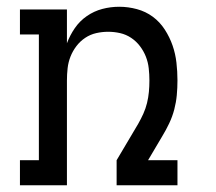

<svg xmlns="http://www.w3.org/2000/svg" viewBox="-20 -548 640 568"><path d="M39 0V-74H95V-446H39V-520H178V-420Q187 -444 201.5 -465Q216 -486 237 -500.5Q258 -515 282.5 -521.5Q307 -528 333 -528Q359 -528 385 -521Q411 -514 432 -498.5Q453 -483 467.5 -460.5Q482 -438 490.5 -413.5Q499 -389 502 -362.5Q505 -336 505 -310Q505 -288 503 -266.5Q501 -245 495.5 -224Q490 -203 480.5 -183Q471 -163 460 -145L418 -74H505V0H325V-74L389 -182Q397 -196 404 -211.5Q411 -227 415 -243.5Q419 -260 420.5 -276.5Q422 -293 422 -310Q422 -328 420 -346Q418 -364 411.5 -380.5Q405 -397 394 -411.5Q383 -426 368 -436Q353 -446 335.5 -450Q318 -454 300 -454Q282 -454 264.5 -450Q247 -446 232 -436Q217 -426 206 -411.5Q195 -397 188.5 -380.5Q182 -364 180 -346Q178 -328 178 -310V0Z"/></svg>

Font: Iosevka Etoile
Style: Regular
Weight: 400
Designer: Belleve Invis
Foundry: Belleve Invis
Version: Version 33.2.4